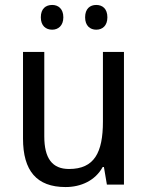

<svg xmlns="http://www.w3.org/2000/svg" viewBox="-20 -746 599 776"><path d="M145 -676C145 -642 165 -626 191 -626C215 -626 236 -642 236 -676C236 -711 215 -726 191 -726C165 -726 145 -711 145 -676ZM324 -676C324 -642 344 -626 369 -626C394 -626 414 -642 414 -676C414 -711 394 -726 369 -726C344 -726 324 -711 324 -676ZM481 -536H396V-255C396 -129 361 -63 259 -63C191 -63 159 -106 159 -195V-536H73V-186C73 -56 128 10 245 10C307 10 365 -16 395 -71H400L412 0H481Z"/></svg>

Font: Noto Sans Khmer UI SemiCondensed
Style: Regular
Weight: 400
Width: 4
Designer: Danh Hong and the Monotype Design Team
Foundry: Monotype Imaging Inc.
Version: Version 2.002